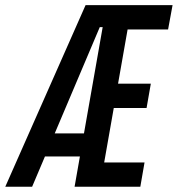

<svg xmlns="http://www.w3.org/2000/svg" viewBox="-45 -713 679 733"><path d="M239.7 0 361.8 -693.4H458.5L336.4 0ZM244.6 0 261.2 -92.8H506.8L490.7 0ZM297.9 -300.8 314 -393.6H530.8L514.6 -300.8ZM350.6 -600.6 366.7 -693.4H613.8L596.7 -600.6ZM-24.9 0 281.7 -693.4H423.3L354.5 -609.4H335.9L77.6 0ZM91.8 -115.7 108.4 -203.6H333L316.4 -115.7Z"/></svg>

Font: Cascadia Code PL
Style: Italic
Weight: 400
Italic angle: -10°
Monospace: yes
Designer: Aaron Bell
Foundry: Saja Typeworks
Version: Version 2404.023